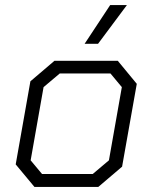

<svg xmlns="http://www.w3.org/2000/svg" viewBox="-20 -738 602 758"><path d="M42 -89 100 -417 195 -498H445L520 -407L462 -80L368 0H116ZM346 -51 410 -105 461 -394 416 -448H216L152 -394L101 -105L146 -51ZM415 -718H481L367 -565H314Z"/></svg>

Font: Chakra Petch Light
Style: Italic
Weight: 300
Italic angle: -10°
Designer: Katatrad Aksorn Co.,Ltd.
Foundry: Cadson Demak Co.,Ltd.
Version: Version 1.000; ttfautohint (v1.6)